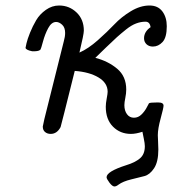

<svg xmlns="http://www.w3.org/2000/svg" viewBox="-20 -484 629 701"><path d="M73.2 -309.1Q73.2 -311 76.7 -325.9Q80.1 -340.8 89.6 -364.5Q99.1 -388.2 112.1 -410.2Q125 -432.1 147.5 -448Q169.9 -463.9 195.8 -463.9Q232.9 -463.9 259.5 -438.5Q286.1 -413.1 286.1 -372.1Q286.1 -358.9 270 -292Q302.2 -306.2 337.2 -337.2Q372.1 -368.2 397.5 -395Q422.9 -421.9 457.5 -442.9Q492.2 -463.9 525.9 -463.9Q556.6 -463.9 572.8 -442.4Q588.9 -420.9 588.9 -388.2Q588.9 -347.2 573.5 -330.6Q558.1 -314 538.1 -314Q523.9 -314 514.9 -322.5Q505.9 -331.1 505.9 -344.2Q505.9 -368.2 529.8 -384.8Q526.9 -404.8 511.2 -404.8Q494.1 -404.8 477.1 -398.4Q460 -392.1 440.4 -376.5Q420.9 -360.8 407 -348.4Q393.1 -335.9 367.4 -311Q341.8 -286.1 328.1 -272.9Q375 -260.7 408 -232.9Q440.9 -205.1 440.9 -157.2Q440.9 -143.1 437.5 -126.5Q434.1 -109.9 434.1 -100.1Q434.1 -80.1 443.6 -67.1Q453.1 -54.2 469 -54.2Q484.9 -54.2 496.8 -66.2Q508.8 -78.1 515.9 -92Q522.9 -106 523.9 -106.9Q527.8 -109.9 553.2 -109.9H558.1Q577.1 -109.9 577.1 -98.1Q577.1 -90.3 566.7 -52.2Q556.2 -14.2 556.2 9.8Q556.2 15.6 557.1 31.7Q558.1 47.9 558.1 62Q558.1 106.9 542.5 130.4Q526.9 153.8 507.3 158.9Q487.8 164.1 458.5 171.1Q429.2 178.2 413.1 189.9Q404.3 196.8 397.9 196.8Q390.1 196.8 379.6 182.9Q369.1 168.9 369.1 163.1Q369.1 142.1 440.9 119.1Q473.1 109.4 491 94.2Q508.8 79.1 508.8 49.8Q508.8 40 504.9 21.5Q501 2.9 500 -2.9Q476.1 4.9 458 4.9Q418.9 4.9 392.6 -21.5Q366.2 -47.9 366.2 -94.2Q366.2 -106.4 369.6 -124.3Q373 -142.1 373 -148.9Q373 -181.2 339.6 -201.2Q306.2 -221.2 252.9 -225.1Q203.1 -24.9 201.2 -20Q188 4.9 165 4.9Q152.8 4.9 144.5 -2Q136.2 -8.8 136.2 -22Q136.2 -22.9 142.1 -49.8L212.9 -333Q217.8 -350.1 217.8 -363.8Q217.8 -383.8 206.8 -393.8Q195.8 -403.8 185.1 -403.8Q168 -403.8 156 -381.3Q144 -358.9 137 -332.5Q129.9 -306.2 127.9 -303.2Q123 -297.4 107.9 -296.9H97.2Q75.2 -301.3 73.2 -309.1Z"/></svg>

Font: CMU Concrete
Style: Italic
Weight: 500
Italic angle: -14.04°
Version: Version 0.7.0